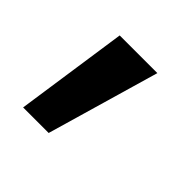

<svg xmlns="http://www.w3.org/2000/svg" viewBox="-89 -198 475 475"><g transform="rotate(45 148.5 39.5)"><path d="M41 187 84 -107.9H215.8L130.4 187Z"/></g></svg>

Font: Inter Tight SemiBold
Style: Regular
Weight: 600
Designer: Rasmus Andersson
Foundry: rsms
Version: Version 3.004; ttfautohint (v1.8.4.7-5d5b)